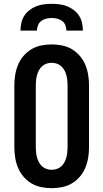

<svg xmlns="http://www.w3.org/2000/svg" viewBox="-20 -975 540 1003"><path d="M250 8Q223 8 195.5 2.5Q168 -3 144.5 -17Q121 -31 103 -52Q85 -73 74.5 -98Q64 -123 59.5 -150.5Q55 -178 55 -205V-530Q55 -557 59.5 -584.5Q64 -612 74.5 -637Q85 -662 103 -683Q121 -704 144.5 -718Q168 -732 195.5 -737.5Q223 -743 250 -743Q277 -743 304.5 -737.5Q332 -732 355.5 -718Q379 -704 397 -683Q415 -662 425.5 -637Q436 -612 440.5 -584.5Q445 -557 445 -530V-205Q445 -178 440.5 -150.5Q436 -123 425.5 -98Q415 -73 397 -52Q379 -31 355.5 -17Q332 -3 304.5 2.5Q277 8 250 8ZM250 -88Q264 -88 277 -92.5Q290 -97 300 -106Q310 -115 316.5 -127Q323 -139 326.5 -152Q330 -165 331.5 -178.5Q333 -192 333 -205V-530Q333 -543 331.5 -556.5Q330 -570 326.5 -583Q323 -596 316.5 -608Q310 -620 300 -629Q290 -638 277 -642.5Q264 -647 250 -647Q236 -647 223 -642.5Q210 -638 200 -629Q190 -620 183.5 -608Q177 -596 173.5 -583Q170 -570 168.5 -556.5Q167 -543 167 -530V-205Q167 -192 168.5 -178.5Q170 -165 173.5 -152Q177 -139 183.5 -127Q190 -115 200 -106Q210 -97 223 -92.5Q236 -88 250 -88ZM87 -815Q87 -835 91.5 -855.5Q96 -876 107 -893Q118 -910 134.5 -922.5Q151 -935 170 -942.5Q189 -950 209.5 -952.5Q230 -955 250 -955Q270 -955 290.5 -952.5Q311 -950 330 -942.5Q349 -935 365.5 -922.5Q382 -910 393 -893Q404 -876 408.5 -855.5Q413 -835 413 -815H327Q327 -829 321.5 -843Q316 -857 304.5 -865.5Q293 -874 278.5 -877.5Q264 -881 250 -881Q236 -881 221.5 -877.5Q207 -874 195.5 -865.5Q184 -857 178.5 -843Q173 -829 173 -815Z"/></svg>

Font: Iosevka Curly Slab
Style: Bold
Weight: 700
Monospace: yes
Designer: Belleve Invis
Foundry: Belleve Invis
Version: Version 22.1.2; ttfautohint (v1.8.4)